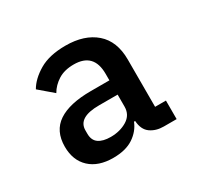

<svg xmlns="http://www.w3.org/2000/svg" viewBox="-91 -812 602 583"><g transform="rotate(-30 210.0 -520.0)"><path d="M379 -342H334Q307 -342 288 -355.5Q269 -369 267 -400H263Q252 -372 225 -354Q198 -336 154 -336Q102 -336 72.5 -363.5Q43 -391 43 -439Q43 -494 82 -520Q121 -546 196 -546H261V-569Q261 -642 191 -642Q158 -642 136 -628Q114 -614 102 -593L54 -634Q70 -662 105.5 -683Q141 -704 198 -704Q264 -704 302.5 -670.5Q341 -637 341 -573V-407H379ZM196 -496Q122 -496 122 -451V-439Q122 -416 137 -405.5Q152 -395 179 -395Q212 -395 236.5 -410Q261 -425 261 -454V-496Z"/></g></svg>

Font: IBM Plex Sans Arabic Medium
Style: Regular
Weight: 500
Designer: Mike Abbink, Paul van der Laan, Pieter van Rosmalen, Wael Morcos, Khajak Apelian
Foundry: Bold Monday
Version: Version 1.1